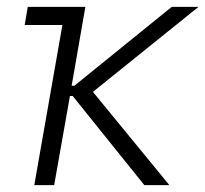

<svg xmlns="http://www.w3.org/2000/svg" viewBox="-20 -540 599 560"><path d="M52 -467H162L80 0H138L184 -260H192L401 0H474L251 -272L559 -520H481L197 -290H189L229 -520H61Z"/></svg>

Font: Fixel Text 20240404 Light
Style: Italic
Weight: 300
Width: 4
Italic angle: -10°
Designer: AlfaBravo + MacPaw
Foundry: Kyrylo Tkachov, Marchela Mozhyna, Serhii Makarenko, Maria Weinstein, Zakhar Kryvoshyya
Version: Version 1.211;Glyphs 3.2 (3225)